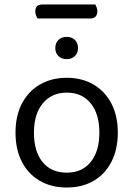

<svg xmlns="http://www.w3.org/2000/svg" viewBox="-20 -821 593 854"><path d="M383 -739H147Q143 -745 140 -753Q137 -761 137 -770Q137 -787 145.5 -794Q154 -801 167 -801H404Q407 -796 410 -787.5Q413 -779 413 -771Q413 -755 405 -747Q397 -739 383 -739ZM504 -231Q504 -157 476 -102Q448 -47 397 -17Q346 13 277 13Q208 13 156.5 -17Q105 -47 77 -102Q49 -157 49 -231Q49 -306 77.5 -360.5Q106 -415 157.5 -445Q209 -475 277 -475Q345 -475 396 -445Q447 -415 475.5 -360.5Q504 -306 504 -231ZM277 -409Q210 -409 170.5 -361.5Q131 -314 131 -231Q131 -147 169.5 -100Q208 -53 277 -53Q345 -53 383.5 -100.5Q422 -148 422 -231Q422 -314 383.5 -361.5Q345 -409 277 -409ZM327 -607Q327 -585 313 -571.5Q299 -558 276 -558Q254 -558 240 -571.5Q226 -585 226 -607Q226 -630 240 -643.5Q254 -657 276 -657Q299 -657 313 -643.5Q327 -630 327 -607Z"/></svg>

Font: Baloo Tamma 2
Style: Regular
Weight: 400
Designer: Divya Kowshik, Shuchita Grover and Ek Type
Foundry: Ek Type
Version: Version 1.700